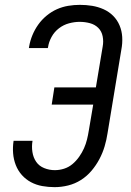

<svg xmlns="http://www.w3.org/2000/svg" viewBox="-20 -763 540 791"><path d="M205 8Q179 8 154 3.5Q129 -1 107.5 -12.5Q86 -24 70 -42Q54 -60 45 -83Q36 -106 34 -131.5Q32 -157 36 -183H114Q110 -160 113.5 -137Q117 -114 129 -96.5Q141 -79 162 -70.5Q183 -62 206 -62Q225 -62 244 -68Q263 -74 278.5 -87Q294 -100 306 -117Q318 -134 326 -152Q334 -170 338.5 -188.5Q343 -207 346 -226L364 -332H193L204 -403H375L403 -571Q407 -592 403 -613Q399 -634 385 -648Q371 -662 350.5 -667.5Q330 -673 308 -673Q287 -673 264.5 -667Q242 -661 223 -646.5Q204 -632 192.5 -611Q181 -590 178 -569L177 -565H99L100 -571Q104 -595 113.5 -618Q123 -641 137.5 -661.5Q152 -682 172 -698.5Q192 -715 214.5 -725Q237 -735 261 -739Q285 -743 309 -743Q335 -743 359.5 -739Q384 -735 406.5 -725Q429 -715 446 -698Q463 -681 472.5 -658.5Q482 -636 483.5 -610.5Q485 -585 480 -559L423 -214Q419 -187 411 -160Q403 -133 389.5 -107.5Q376 -82 357 -59.5Q338 -37 313.5 -21.5Q289 -6 261 1Q233 8 205 8Z"/></svg>

Font: Iosevka Curly
Style: Italic
Weight: 400
Italic angle: -9°
Monospace: yes
Designer: Belleve Invis
Foundry: Belleve Invis
Version: Version 22.1.2; ttfautohint (v1.8.4)